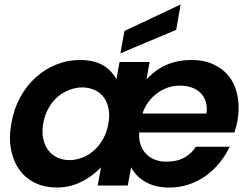

<svg xmlns="http://www.w3.org/2000/svg" viewBox="-20 -832 1120 861"><path d="M786 -448Q759 -448 733.5 -439.5Q708 -431 686 -415Q664 -399 646.5 -376Q629 -353 619 -323H906Q910 -352 903 -375Q896 -398 880 -414.5Q864 -431 840 -439.5Q816 -448 786 -448ZM1010 -174Q992 -136 965 -102.5Q938 -69 903.5 -44Q869 -19 827 -5Q785 9 738 9Q676 9 632 -16.5Q588 -42 568 -82L553 0H418L433 -82Q398 -44 346.5 -17.5Q295 9 234 9Q181 9 138 -11.5Q95 -32 67.5 -70Q40 -108 29.5 -161Q19 -214 31 -279Q42 -344 71 -396.5Q100 -449 141.5 -486Q183 -523 233.5 -543Q284 -563 339 -563Q456 -563 502 -476L516 -554H651L637 -476Q680 -522 729.5 -542.5Q779 -563 839 -563Q895 -563 938 -543Q981 -523 1008.5 -487Q1036 -451 1045.5 -400.5Q1055 -350 1045 -290Q1041 -267 1031 -238H604Q602 -205 611.5 -180Q621 -155 638 -139Q655 -123 677.5 -115Q700 -107 724 -107Q775 -107 808 -126Q841 -145 858 -174ZM174 -279Q167 -240 174 -209Q181 -178 197.5 -157Q214 -136 238.5 -125Q263 -114 291 -114Q319 -114 347.5 -124.5Q376 -135 400 -156Q424 -177 441.5 -207.5Q459 -238 466 -277Q473 -316 466.5 -346.5Q460 -377 443.5 -398Q427 -419 402 -429.5Q377 -440 349 -440Q321 -440 292.5 -429.5Q264 -419 240 -399Q216 -379 198.5 -348.5Q181 -318 174 -279ZM790 -812 770 -698 520 -593 538 -693Z"/></svg>

Font: SVN-Poppins SemiBold
Style: Italic
Weight: 600
Italic angle: -10°
Designer: Ninad Kale (Devanagari), Jonny Pinhorn (Latin)
Foundry: Indian Type Foundry
Version: Version 3.002 2017; ttfautohint (v1.8.3)